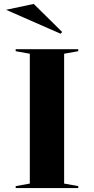

<svg xmlns="http://www.w3.org/2000/svg" viewBox="-20 -959 479 979"><path d="M379 -708V-698L307 -685V-23L379 -10V0H60V-10L132 -23V-685L60 -698V-708ZM289 -787 11 -909 152 -939 297 -796Z"/></svg>

Font: Kalnia SemiExpanded
Style: Regular
Weight: 400
Width: 6
Designer: Frida Medrano
Foundry: Frida Medrano
Version: Version 1.105